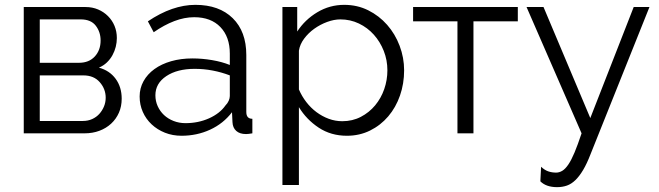

<svg xmlns="http://www.w3.org/2000/svg" viewBox="-20 -550 2719 792"><path d="M333 -521Q361 -521 384.5 -511Q408 -501 425.5 -483.5Q443 -466 452.5 -443Q462 -420 462 -393Q462 -375 457.5 -357Q453 -339 444 -322.5Q435 -306 421 -292.5Q407 -279 388 -271Q432 -259 457 -225Q482 -191 482 -143Q482 -111 470.5 -85Q459 -59 438.5 -40Q418 -21 390 -10.5Q362 0 329 0H78V-521ZM306 -291Q347 -291 371 -317Q395 -343 395 -383Q395 -418 375 -444Q355 -470 313 -470H144V-291ZM322 -51Q343 -51 360.5 -59Q378 -67 390 -80.5Q402 -94 409 -111Q416 -128 416 -147Q416 -183 391.5 -211Q367 -239 324 -239H144V-51Z M729 10Q692 10 660.5 -2.5Q629 -15 605.5 -37Q582 -59 569 -88.5Q556 -118 556 -152Q556 -186 572 -215Q588 -244 617 -265Q646 -286 686 -297.5Q726 -309 774 -309Q814 -309 855 -302Q896 -295 928 -282V-329Q928 -398 889 -438.5Q850 -479 781 -479Q741 -479 699 -463Q657 -447 614 -417L590 -462Q691 -530 786 -530Q884 -530 940 -475Q996 -420 996 -323V-88Q996 -60 1021 -60V0Q1004 3 995 3Q969 3 954.5 -10Q940 -23 939 -46L937 -87Q901 -40 846.5 -15Q792 10 729 10ZM745 -42Q798 -42 842.5 -62Q887 -82 910 -115Q919 -124 923.5 -134.5Q928 -145 928 -154V-239Q894 -252 857.5 -259Q821 -266 783 -266Q711 -266 666 -236Q621 -206 621 -157Q621 -133 630.5 -112Q640 -91 656.5 -75.5Q673 -60 696 -51Q719 -42 745 -42Z M1411 10Q1345 10 1294.5 -23.5Q1244 -57 1213 -108V213H1145V-521H1206V-420Q1238 -469 1289 -499.5Q1340 -530 1400 -530Q1454 -530 1499 -507.5Q1544 -485 1577 -447.5Q1610 -410 1628.5 -361Q1647 -312 1647 -260Q1647 -205 1630 -156Q1613 -107 1581.5 -70Q1550 -33 1506.5 -11.5Q1463 10 1411 10ZM1392 -50Q1434 -50 1468.5 -68Q1503 -86 1527.5 -115.5Q1552 -145 1565 -182.5Q1578 -220 1578 -260Q1578 -302 1563 -340Q1548 -378 1522 -407Q1496 -436 1460.5 -453Q1425 -470 1384 -470Q1358 -470 1329.5 -459.5Q1301 -449 1276.5 -431.5Q1252 -414 1234.5 -390.5Q1217 -367 1213 -341V-181Q1225 -153 1243.5 -129Q1262 -105 1285.5 -87.5Q1309 -70 1336 -60Q1363 -50 1392 -50Z M1933 0H1867V-462H1684V-521H2116V-462H1933Z M2212 138Q2227 152 2242 157Q2257 162 2274 162Q2287 162 2299.5 154.5Q2312 147 2324.5 128.5Q2337 110 2350 79Q2363 48 2379 0L2152 -521H2222L2415 -63L2594 -521H2659L2416 86Q2401 125 2385.5 151Q2370 177 2353.5 193Q2337 209 2318.5 215.5Q2300 222 2278 222Q2233 222 2209 198Z"/></svg>

Font: Boldmen
Style: Regular
Weight: 400
Designer: Matt McInerney, Pablo Impallari, Rodrigo Fuenzalida
Foundry: LIVING CONCEPT
Version: Version 1.000